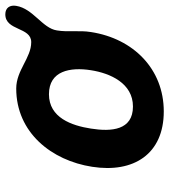

<svg xmlns="http://www.w3.org/2000/svg" viewBox="22 -636 621 704"><g transform="rotate(-90 332.0 -283.5)"><path d="M73 -256C49 -103 120 7 276 7C431 7 543 -104 567 -260C574 -303 566 -343 573 -385C581 -438 653 -472 663 -534C667 -557 656 -574 632 -574C571 -574 586 -479 530 -479C472 -479 427 -534 360 -534C198 -534 96 -404 73 -256ZM213 -260C224 -331 253 -414 339 -414C425 -414 439 -336 427 -260C416 -189 379 -106 294 -106C207 -106 201 -185 213 -260Z"/></g></svg>

Font: Asimov Print
Style: CIt
Weight: 500
Designer: Google
Version: Version 2.000980: 2014